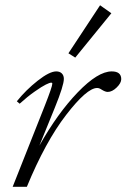

<svg xmlns="http://www.w3.org/2000/svg" viewBox="-20 -720 487 740"><path d="M270 -498 243.7 -514.6 365.7 -699.7 409.2 -668.9ZM28.8 0 152.8 -313Q181.6 -386.2 181.6 -397.5Q181.6 -401.4 177.2 -401.4Q171.4 -401.4 156.5 -394Q141.6 -386.7 113.8 -367.2Q85.9 -347.7 55.7 -320.3L44.9 -329.6Q79.6 -373 125.2 -408.9Q170.9 -444.8 196.8 -444.8Q210.4 -444.8 218.3 -437Q226.1 -429.2 226.1 -416Q226.1 -390.6 191.4 -305.2L131.8 -158.7Q202.1 -283.7 279.8 -364.3Q357.4 -444.8 410.6 -444.8Q447.3 -444.8 447.3 -415Q447.3 -399.9 429.7 -382.8Q412.1 -365.7 395 -365.7Q386.2 -365.7 372.6 -374Q362.8 -380.9 354.5 -380.9Q314.9 -380.9 234.9 -277.1Q154.8 -173.3 83.5 0Z"/></svg>

Font: Elstob Light
Style: Italic
Weight: 300
Italic angle: -20°
Designer: Peter S. Baker
Version: Version 1.015